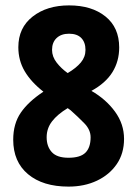

<svg xmlns="http://www.w3.org/2000/svg" viewBox="-20 -681 510 712"><path d="M236 -661Q320 -661 371 -620Q422 -579 422 -505Q422 -454 397 -413.5Q372 -373 319 -344Q373 -313 406.5 -267Q440 -221 440 -166Q440 -112 413 -72.5Q386 -33 339.5 -11Q293 11 234 11Q139 11 84 -35Q29 -81 29 -163Q29 -222 57 -263Q85 -304 141 -341Q95 -377 71.5 -417Q48 -457 48 -506Q48 -578 101 -619.5Q154 -661 236 -661ZM236 -556Q207 -556 190 -540Q173 -524 173 -496Q173 -471 190 -449Q207 -427 231 -410Q263 -429 280 -449.5Q297 -470 297 -496Q297 -524 281.5 -540Q266 -556 236 -556ZM153 -172Q153 -138 172 -117Q191 -96 234 -96Q278 -96 297 -115Q316 -134 316 -172Q316 -200 292.5 -224Q269 -248 242 -272L231 -280Q193 -257 173 -231Q153 -205 153 -172Z"/></svg>

Font: Noto Sans Telugu ExtraCondensed
Style: Bold
Weight: 700
Width: 2
Designer: Jelle Bosma - Monotype Design Team
Foundry: Monotype Imaging Inc.
Version: Version 2.005; ttfautohint (v1.8.4.7-5d5b)